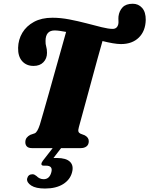

<svg xmlns="http://www.w3.org/2000/svg" viewBox="-20 -810 817 1050"><path d="M411.5 -115.5Q406.5 -98 409 -90.5Q411.5 -83 420 -79L443.5 -70Q465.5 -58 465.5 -38Q465.5 -19 453.2 -9.5Q441 0 421.5 0H155.5Q135.5 0 127 -9Q118.5 -18 118.5 -32Q118.5 -47 125.8 -56.5Q133 -66 145.5 -72.5L170 -81Q184.5 -87 198 -128.5Q204 -148.5 217.2 -194.5Q230.5 -240.5 247.5 -300.8Q264.5 -361 282.2 -424.5Q300 -488 315.8 -543.8Q331.5 -599.5 341.5 -635.5Q323 -639 307.2 -641.2Q291.5 -643.5 279 -643.5Q229.5 -643.5 229 -586.5Q228.5 -568.5 232.8 -555Q237 -541.5 237 -521Q237 -490 217.5 -469.8Q198 -449.5 163.5 -449.5Q124.5 -449.5 101.2 -475.5Q78 -501.5 79 -548.5Q80 -593.5 102.2 -630.8Q124.5 -668 166 -690.5Q207.5 -713 266.5 -713Q311 -713 359.2 -703.8Q407.5 -694.5 453.2 -682.5Q499 -670.5 536.2 -661.2Q573.5 -652 596 -652Q621 -652 627 -678.5Q628.5 -687 627.8 -697Q627 -707 628 -720.5Q632 -750.5 650.5 -770Q669 -789.5 706 -789.5Q737 -789.5 757.2 -766.8Q777.5 -744 777 -701Q775.5 -640 739.2 -604.5Q703 -569 641.5 -569Q622.5 -569 596.5 -573.5Q570.5 -578 540.5 -585.5Q529 -546 514 -491.2Q499 -436.5 483 -377.5Q467 -318.5 452.2 -264.2Q437.5 -210 426.5 -170.2Q415.5 -130.5 411.5 -115.5ZM273.5 -7H319.5L272.5 54Q281 54 291.5 54Q341.5 54 362.8 74.8Q384 95.5 374 132.5Q363.5 173 325 197Q286.5 221 226 221Q176 221 151 204.8Q126 188.5 128 168Q133.5 143.5 156 143Q163.5 142.5 168.8 145.5Q174 148.5 179.5 152.5Q196 170 219 170Q251 170 261 131Q270 96 231.5 96H219.5Q207.5 96 206.5 88.5Q205.5 81 214 69.5Z"/></svg>

Font: Fraunces 72pt S050 Black
Style: Italic
Weight: 900
Italic angle: -16°
Version: Version 1.000; ttfautohint (v1.8.3)